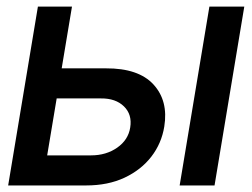

<svg xmlns="http://www.w3.org/2000/svg" viewBox="-20 -566 770 586"><path d="M144.5 -357.4H303.2Q402.8 -357.9 448.5 -308.1Q494.1 -258.3 481.4 -179.7Q473.1 -128.4 441.9 -87.9Q410.6 -47.4 360.1 -23.7Q309.6 0 242.7 0H4.9L95.7 -545.9H199.7L124 -91.8H257.8Q304.2 -91.8 337.9 -115.5Q371.6 -139.2 377.4 -176.8Q383.8 -216.3 358.4 -241.2Q333 -266.1 288.1 -265.6H129.4ZM528.3 0 619.1 -545.9H725.6L634.8 0Z"/></svg>

Font: Inter Tight Medium
Style: Italic
Weight: 500
Italic angle: -9.39999°
Designer: Rasmus Andersson
Foundry: rsms
Version: Version 3.004